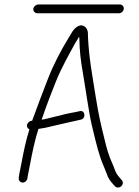

<svg xmlns="http://www.w3.org/2000/svg" viewBox="-20 -786 620 855"><path d="M146.2 -727H510.2C520.5 -727 530.2 -736.3 531.2 -746.5C532.3 -756.7 524.6 -766 514.3 -766H150.3C140 -766 129.3 -756.6 128.2 -746.5C127.2 -736.4 135.9 -727 146.2 -727ZM102.3 7 102.9 1C103.2 -2.3 106.8 -20.3 113.6 -53C123.7 -107.5 134.5 -159.2 151.2 -212C161.4 -213.3 171.5 -215 181.7 -217C225.3 -227.1 276.8 -239.4 321.1 -249L338.5 -253C364.3 -256.2 360.5 -297.3 334.5 -291L317.1 -287C288.6 -282.3 252.3 -274 222.9 -266C198.3 -260 198.3 -260 177.7 -255L165.5 -253C184 -309.7 215.2 -388.2 228.1 -421C254.2 -486.2 287.4 -543.3 316.6 -597C322.9 -606.3 328.1 -615 332.3 -623C332.6 -619.7 333 -616.7 333.4 -614C334.3 -558.5 339.2 -518.8 348.6 -464C358.2 -410.1 376.3 -281.2 388.2 -231C399.7 -184.1 412.3 -127.6 426.1 -87C435.2 -58.4 445.8 -38.4 454.5 -14C461.7 7.7 469.6 18.5 483.4 34L492.4 44C496 47.3 500.5 49 505.9 49C516.5 49 525.7 40.6 526.9 30C527.4 24.7 525.9 20 522.3 16L513.4 6C508.6 0.7 504.5 -4.7 501 -10C491.4 -25 487.1 -44.2 478.5 -62C464.4 -92.8 455.2 -124.5 445.4 -166C428.8 -233.3 419.6 -270.9 406.2 -355C390.6 -455.1 376.9 -521.4 371.9 -619C371.9 -619.5 371.4 -633.9 371.5 -634.5C372.5 -643.7 367.9 -656.9 363.4 -662C340.6 -687.4 312.7 -664 299.1 -640C293 -630 293 -630 283.4 -614C250 -558.8 219 -500.9 192.3 -432C178.3 -396 142.7 -303.5 123 -248H120C109.8 -246.7 101 -238.1 99.8 -227C100.3 -219 104 -213.3 111 -210C95.3 -160.8 84.4 -107.5 74.9 -56C68 -22.7 64.4 -3.7 63.9 1L63.3 7C62.2 17.6 70.6 27 81.2 27C91.8 27 101.2 17.6 102.3 7Z"/></svg>

Font: Just Breathe
Style: Obl2
Weight: 400
Foundry: Cannot Into Space Fonts
Version: Version 0.72